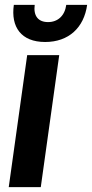

<svg xmlns="http://www.w3.org/2000/svg" viewBox="-20 -771 379 791"><path d="M16 0H148L224 -544H92ZM166 -598C263 -598 326 -657 339 -751H253C247 -706 218 -680 178 -680C137 -680 117 -706 123 -751H37C24 -660 67 -598 166 -598Z"/></svg>

Font: Ronzino Bold
Style: Italic
Weight: 700
Italic angle: -8°
Designer: Nunzio Mazzaferro
Foundry: Collletttivo
Version: Version 1.000;Glyphs 3.3 (3337)